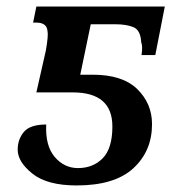

<svg xmlns="http://www.w3.org/2000/svg" viewBox="-20 -556 523 586"><path d="M214 10Q330 10 387 -42.5Q444 -95 444 -177Q444 -240 399 -284Q354 -328 263 -328H225L257 -482H331Q366 -482 387.5 -473Q409 -464 411 -427Q416 -416 412 -388H454L483 -536H91L81 -487H91Q123 -487 125 -461Q128 -448 120 -402L91 -274H202Q323 -274 323 -170Q323 -103 293.5 -73Q264 -43 218 -43Q176 -43 147 -77Q118 -111 121 -176Q72 -176 53 -153.5Q34 -131 34 -99Q34 -62 79 -26Q124 10 214 10Z"/></svg>

Font: Noto Serif SemiCondensed Semi
Style: Italic
Weight: 600
Width: 4
Italic angle: -12°
Designer: Monotype Design Team
Foundry: Monotype Imaging Inc.
Version: Version 1.901